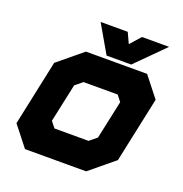

<svg xmlns="http://www.w3.org/2000/svg" viewBox="-126 -810 880 922"><g transform="rotate(20 314.0 -349.0)"><path d="M100.5 0 19.5 -103 90.5 -437 215.5 -540H528L609 -437L538 -103L413 0ZM155.5 -71H394L474.5 -141L530.5 -403L479 -470H236.5L156 -403L100 -141ZM155.5 -71 100 -141 156 -403 236.5 -470H479L530.5 -403L474.5 -141L394 -71ZM199.5 -141.5H374L411 -172L453 -368L429 -398.5H254.5L217.5 -368L175.5 -172ZM315 -556 233 -698H371.5L396.5 -644L444.5 -698H583L441 -556ZM356.5 -595H413.5L468.5 -653L413.5 -595H356.5L326.5 -653Z"/></g></svg>

Font: Tourney Thin Black
Style: Italic
Weight: 900
Italic angle: -12°
Version: Version 1.015